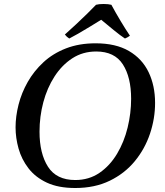

<svg xmlns="http://www.w3.org/2000/svg" viewBox="-20 -928 828 962"><path d="M757 -412Q757 -334 731.5 -258Q706 -182 655.5 -120.5Q605 -59 530 -22.5Q455 14 357 14Q272 14 214.5 -13Q157 -40 122.5 -85Q88 -130 73 -183.5Q58 -237 58 -290Q58 -345 73 -404Q88 -463 119 -517.5Q150 -572 197.5 -616Q245 -660 310.5 -685.5Q376 -711 459 -711Q560 -711 626 -672.5Q692 -634 724.5 -566.5Q757 -499 757 -412ZM637 -433Q637 -541 595.5 -605.5Q554 -670 462 -670Q395 -670 342.5 -636Q290 -602 253 -544.5Q216 -487 197 -415.5Q178 -344 178 -268Q178 -159 220.5 -92.5Q263 -26 357 -26Q426 -26 478.5 -62Q531 -98 566.5 -157.5Q602 -217 619.5 -289Q637 -361 637 -433ZM487 -829Q461 -813 430 -794Q399 -775 371 -759Q343 -743 327 -735Q314 -743 305 -755Q332 -779 361.5 -806.5Q391 -834 417.5 -860Q444 -886 461 -904Q475 -908 499 -908Q523 -908 538 -904Q559 -865 584.5 -822.5Q610 -780 631 -749Q619 -740 606 -735Q583 -750 549.5 -777.5Q516 -805 487 -829Z"/></svg>

Font: Tiro Devanagari Marathi
Style: Italic
Weight: 400
Italic angle: -11°
Designer: Devanagari: John Hudson & Fiona Ross, assisted by Paul Hanslow. Latin: John Hudson with Paul Hanslow, assisted by Kaja S
Foundry: Tiro Typeworks Ltd.
Version: Version 1.52